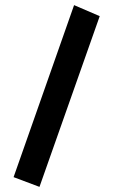

<svg xmlns="http://www.w3.org/2000/svg" viewBox="-20 -686 440 749"><path d="M134 43 33 5 269 -666 369 -623Z"/></svg>

Font: Inconsolata Condensed ExtraBold
Style: Regular
Weight: 800
Width: 3
Monospace: yes
Designer: Raph Levien, Cyreal, Brenton Simpson
Foundry: Raph Levien, Cyreal, Google
Version: Version 3.001; ttfautohint (v1.8.2.53-6de2)